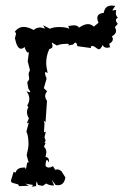

<svg xmlns="http://www.w3.org/2000/svg" viewBox="-20 -683 484 710"><path d="M232.4 -586.9 252 -589.4Q268.1 -589.4 272 -580.6Q291 -593.8 305.2 -593.8Q317.4 -593.8 326.7 -584.5L344.2 -598.6Q339.8 -608.9 339.8 -616.2Q339.8 -633.3 363.8 -635.3Q367.7 -662.6 393.6 -662.6L406.2 -661.1L395 -644.5L409.7 -646L408.2 -635.7Q408.2 -624 416 -617.7Q408.7 -613.8 408.7 -608.4Q408.7 -603 415.5 -594.7L404.8 -582.5Q409.2 -575.2 409.2 -568.8Q409.2 -557.1 393.6 -548.3Q397.5 -543 397.5 -538.6Q397.5 -528.8 383.8 -521L387.2 -508.3L376.5 -506.3Q364.3 -506.3 359.4 -516.6Q352.5 -500.5 345.2 -500.5Q343.8 -500.5 340.8 -502.4Q337.9 -504.4 334.7 -506.8Q331.5 -509.3 327.9 -511.2Q324.2 -513.2 321.3 -513.2Q315.9 -513.2 315.9 -507.8L316.4 -505.4L266.1 -512.2Q263.7 -525.4 258.8 -525.4Q255.4 -525.4 251 -518.6L231.9 -514.6L234.9 -518.6Q234.9 -521 228.5 -521Q203.1 -521 190.4 -514.6L171.4 -525.9L174.3 -513.2Q174.3 -503.4 162.6 -502Q150.9 -477.5 150.9 -450.7Q150.9 -442.9 152.3 -433.6Q153.8 -424.3 156.2 -413.1L148.9 -416.5Q146.5 -416.5 146.5 -412.6Q146.5 -406.2 152.3 -392.6L142.1 -356.9L154.3 -345.2Q147 -336.9 147 -328.1Q147 -319.8 153.8 -310.1L148.4 -231L141.1 -236.8L144.5 -227.1L142.6 -193.8L149.4 -196.3L144.5 -175.3L148.9 -162.6L144.5 -156.2L148.4 -154.3L142.6 -140.1Q151.4 -132.8 151.4 -119.6L148.4 -102.5Q161.1 -101.6 161.1 -88.4L160.6 -82Q156.2 -91.3 153.8 -91.3Q148.9 -91.3 148.4 -69.3Q153.3 -63.5 160.6 -63.5Q168 -63.5 175.8 -68.4L184.1 -55.2L191.9 -56.6Q200.2 -56.6 208 -48.8L221.7 -26.9Q217.3 2 194.3 2L185.5 1L171.4 -18.1L180.2 2.9H175.3Q163.1 2.9 150.9 -4.4L137.7 4.4L120.6 1Q116.7 -11.7 114.7 -11.7L113.3 5.4L96.7 7.3L102.5 1L73.7 -3.9L86.9 3.9L49.8 5.4Q49.8 0 45.2 -1.7Q40.5 -3.4 35.2 -4.4Q29.8 -5.4 25.1 -7.3Q20.5 -9.3 20.5 -15.6L30.3 -47.4L38.1 -44.9Q42 -63.5 69.8 -63.5H72.8L74.7 -57.6Q76.7 -57.6 80.6 -82.5L83.5 -81.1Q85.4 -81.1 85.4 -84.5L78.6 -108.9Q82 -123 83.7 -133.1Q85.4 -143.1 85.4 -148.9Q85.4 -181.2 77.6 -196.3L86.4 -230L79.1 -226.6L86.9 -245.6Q79.6 -257.8 79.6 -268.6Q79.6 -276.9 85 -286.6L80.6 -293Q88.4 -305.2 88.4 -317.9Q88.4 -331.5 78.1 -345.7L88.4 -341.8Q91.8 -341.8 91.8 -345.2L85 -355L81.1 -375.5Q81.1 -378.9 82 -380.9Q83 -382.8 84.5 -384.3Q85.9 -385.7 86.9 -387.7Q87.9 -389.6 87.9 -393.1L85.9 -407.7Q85.9 -415.5 90.8 -423.3L82.5 -456.5L86.9 -489.7L84 -488.8Q77.1 -488.8 70.8 -509.3Q64.5 -502.9 57.6 -502.9Q43 -502.9 35.2 -541.5L39.1 -557.1Q39.1 -564 34.2 -564.5Q47.4 -583.5 67.9 -583.5Q83 -583.5 104.5 -572.3Q115.2 -581.5 129.4 -581.5L146.5 -577.6L139.2 -589.8L164.6 -576.7Q176.8 -583 198.7 -583Q224.1 -583 236.3 -576.7Z"/></svg>

Font: Truetypewriter PolyglOTT
Style: Regular
Weight: 400
Designer: Sergey Beatoff a.k.a. Sam_T
Version: Version 3.76